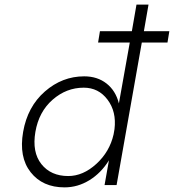

<svg xmlns="http://www.w3.org/2000/svg" viewBox="-20 -800 752 830"><path d="M344 -470Q401 -470 440.5 -439Q480 -408 494 -353L541 -616H404L412 -665H550L570 -780H622L602 -665H712L704 -616H593L484 0H432L451 -107Q417 -52 366.5 -21Q316 10 259 10Q164 10 112.5 -55.5Q61 -121 80 -230Q99 -339 174 -404.5Q249 -470 344 -470ZM133 -230Q118 -142 159 -90.5Q200 -39 275 -39Q339 -39 396.5 -91.5Q454 -144 471 -219L475 -242Q484 -317 445 -369Q406 -421 342 -421Q267 -421 207.5 -369Q148 -317 133 -230Z"/></svg>

Font: Renner* Light
Style: Light Italic
Weight: 300
Italic angle: -10°
Version: Version 003.000 ; ttfautohint (v0.97) -l 8 -r 50 -G 200 -x 1